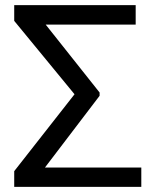

<svg xmlns="http://www.w3.org/2000/svg" viewBox="-20 -731 610 751"><path d="M532.7 -75.7H155.8L369.6 -356.4V-369.1L158.7 -634.8H510.7V-710.9H35.6V-649.4L271.5 -362.3L35.6 -61.5V0H532.7Z"/></svg>

Font: Bert Sans
Style: Regular
Weight: 400
Designer: Christian Robertson (Google), Cristiano Sobral
Foundry: Google, Cristiano Sobral
Version: Version 3.101